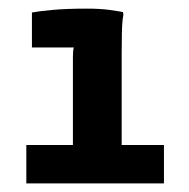

<svg xmlns="http://www.w3.org/2000/svg" viewBox="-20 -905 437 445"><path d="M41 -569H149V-747Q149 -758 149 -773Q149 -788 151 -795H54V-876Q69 -879 101.5 -882Q134 -885 181 -885Q213 -885 234 -882Q255 -879 265 -877L266 -871Q263 -856 262.5 -827.5Q262 -799 262 -782V-569H360V-480H41Z"/></svg>

Font: Kufam SemiBold
Style: Regular
Weight: 600
Designer: Wael Morcos, Artur Schmal
Foundry: Original Type
Version: Version 1.300; ttfautohint (v1.8.3)